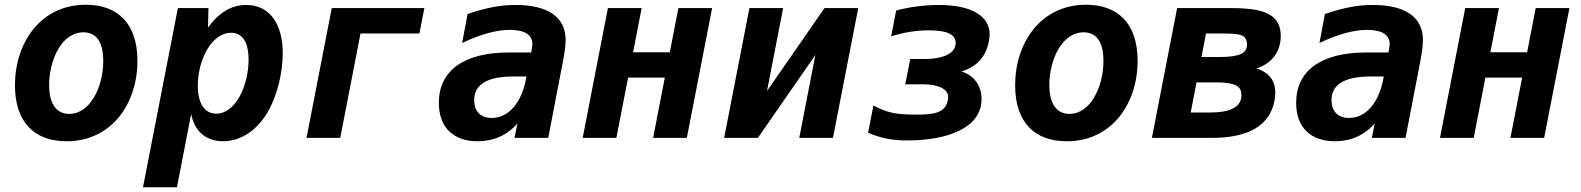

<svg xmlns="http://www.w3.org/2000/svg" viewBox="-20 -581 6663 809"><path d="M260.3 14.2C452.1 14.2 559.1 -146.5 559.1 -324.7C559.1 -481.9 476.1 -561 341.8 -561C149.9 -561 43 -399.4 43 -221.7C43 -64.9 126 14.2 260.3 14.2ZM272 -101.1C220.7 -101.1 187 -139.2 187 -222.7C187 -326.7 238.8 -444.8 331.5 -444.8C383.3 -444.8 415 -407.7 415 -324.2C415 -214.4 359.9 -101.1 272 -101.1Z M582.5 208H725.6L785.6 -101.1C798.3 -30.3 846.2 14.2 919.9 14.2C995.6 14.2 1067.4 -33.2 1113.8 -119.1C1150.4 -187 1171.4 -280.3 1171.4 -356.9C1171.4 -485.4 1112.3 -560.1 1017.1 -560.1C956.1 -560.1 903.3 -529.3 856.4 -464.8L858.4 -546.9H729.5ZM891.6 -102.1C845.2 -102.1 813.5 -140.1 813.5 -220.2C813.5 -328.1 871.1 -442.9 953.6 -442.9C999 -442.9 1027.3 -407.7 1027.3 -329.6C1027.3 -221.2 973.1 -102.1 891.6 -102.1Z M1271.5 0H1413.6L1499 -439.9H1747.1L1768.1 -546.9H1377.9Z M1992.2 14.2C2058.1 14.2 2116.7 -10.3 2160.2 -61L2147.9 0H2290L2350.1 -312C2357.9 -352.1 2363.3 -386.7 2363.3 -412.6C2363.3 -509.8 2287.6 -560.1 2152.3 -560.1C2091.3 -560.1 2031.7 -549.8 1950.2 -522L1927.2 -399.9C2006.3 -437.5 2072.3 -455.1 2128.9 -455.1C2189 -455.1 2223.1 -435.1 2223.1 -396C2223.1 -391.1 2222.7 -387.7 2222.2 -383.8L2218.3 -359.9H2124C1933.1 -359.9 1829.1 -282.2 1829.1 -147.5C1829.1 -43.5 1891.1 14.2 1992.2 14.2ZM2052.2 -84C2005.4 -84 1978 -111.8 1978 -158.7C1978 -225.6 2034.2 -258.8 2143.1 -258.8H2198.2C2180.2 -148.4 2123 -84 2052.2 -84Z M2435.1 0H2577.1L2626.5 -253.9H2781.2L2731.9 0H2874L2980.5 -546.9H2838.4L2802.2 -360.8H2647.5L2683.6 -546.9H2541.5Z M3031.2 0H3173.3L3415.5 -349.1L3347.7 0H3489.7L3596.2 -546.9H3454.1L3211.9 -197.8L3279.8 -546.9H3137.7Z M3802.7 10.7C3973.1 10.7 4115.7 -42 4115.7 -163.6C4115.7 -224.6 4080.1 -264.6 4031.7 -279.8C4084 -297.4 4131.3 -328.1 4147 -408.2C4148.9 -417.5 4149.9 -427.7 4149.9 -436.5C4149.9 -508.8 4081.1 -560.1 3934.6 -560.1C3872.6 -560.1 3807.6 -550.8 3755.9 -536.6L3734.9 -427.7C3788.1 -444.8 3840.3 -453.1 3894 -453.1C3970.7 -453.1 4006.8 -436 4006.8 -399.9C4006.8 -349.1 3937 -332.5 3882.3 -332.5H3815.4L3794.4 -225.6H3874C3918.9 -225.6 3975.1 -212.4 3975.1 -171.9C3975.1 -168 3974.6 -163.6 3973.6 -158.7C3962.9 -103.5 3912.6 -98.1 3840.3 -98.1C3758.8 -98.1 3718.8 -105 3660.2 -136.7L3637.7 -21.5C3703.1 5.9 3751 10.7 3802.7 10.7Z M4474.6 14.2C4666.5 14.2 4773.4 -146.5 4773.4 -324.7C4773.4 -481.9 4690.4 -561 4556.2 -561C4364.3 -561 4257.3 -399.4 4257.3 -221.7C4257.3 -64.9 4340.3 14.2 4474.6 14.2ZM4486.3 -101.1C4435.1 -101.1 4401.4 -139.2 4401.4 -222.7C4401.4 -326.7 4453.1 -444.8 4545.9 -444.8C4597.7 -444.8 4629.4 -407.7 4629.4 -324.2C4629.4 -214.4 4574.2 -101.1 4486.3 -101.1Z M4833.5 0H5085.9C5240.2 0 5330.6 -52.2 5350.1 -156.7C5352.5 -169.9 5353.5 -181.6 5353.5 -190.9C5353.5 -232.4 5335 -273.9 5273.9 -292.5C5343.3 -314.9 5376.5 -367.7 5376.5 -429.7C5376.5 -471.2 5361.3 -498.5 5334 -516.6C5303.7 -536.6 5253.4 -546.9 5168.5 -546.9H4939.9ZM5042.5 -340.8 5061.5 -439.9H5137.7C5194.8 -439.9 5210.4 -434.1 5219.7 -427.7C5228 -421.9 5234.4 -411.1 5234.4 -394C5234.4 -357.4 5205.1 -340.8 5118.7 -340.8ZM4997.1 -106.9 5021.5 -233.9H5103C5142.1 -233.9 5170.4 -230 5187.5 -221.2C5202.6 -213.4 5210.9 -201.7 5210.9 -180.7C5210.9 -126 5156.2 -106.9 5078.6 -106.9Z M5604.5 14.2C5670.4 14.2 5729 -10.3 5772.5 -61L5760.3 0H5902.3L5962.4 -312C5970.2 -352.1 5975.6 -386.7 5975.6 -412.6C5975.6 -509.8 5899.9 -560.1 5764.6 -560.1C5703.6 -560.1 5644 -549.8 5562.5 -522L5539.6 -399.9C5618.7 -437.5 5684.6 -455.1 5741.2 -455.1C5801.3 -455.1 5835.4 -435.1 5835.4 -396C5835.4 -391.1 5835 -387.7 5834.5 -383.8L5830.6 -359.9H5736.3C5545.4 -359.9 5441.4 -282.2 5441.4 -147.5C5441.4 -43.5 5503.4 14.2 5604.5 14.2ZM5664.6 -84C5617.7 -84 5590.3 -111.8 5590.3 -158.7C5590.3 -225.6 5646.5 -258.8 5755.4 -258.8H5810.5C5792.5 -148.4 5735.4 -84 5664.6 -84Z M6047.4 0H6189.5L6238.8 -253.9H6393.6L6344.2 0H6486.3L6592.8 -546.9H6450.7L6414.6 -360.8H6259.8L6295.9 -546.9H6153.8Z"/></svg>

Font: Hack
Style: Bold Oblique
Weight: 700
Italic angle: -12°
Monospace: yes
Designer: Christopher Simpkins
Foundry: Christopher Simpkins
Version: Version 2.010